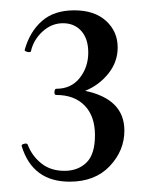

<svg xmlns="http://www.w3.org/2000/svg" viewBox="-20 -749 291 372"><path d="M221 -496Q221 -457 192.5 -427Q164 -397 115 -397Q43 -397 22 -466Q21 -469 27 -470.5Q33 -472 34 -468Q42 -447 60 -432.5Q78 -418 105 -418Q131 -418 147.5 -434Q164 -450 164 -487Q164 -524 144 -544.5Q124 -565 89 -565Q85 -565 85.5 -571Q86 -577 89 -577Q118 -577 134.5 -598Q151 -619 151 -647Q151 -674 137.5 -689Q124 -704 102 -704Q80 -704 62.5 -688Q45 -672 40 -650Q40 -648 36 -648Q33 -648 30 -649.5Q27 -651 28 -653Q38 -688 61.5 -708.5Q85 -729 124 -729Q163 -729 185.5 -708.5Q208 -688 208 -657Q208 -629 190 -606.5Q172 -584 145 -573Q221 -557 221 -496Z"/></svg>

Font: Cormorant Upright Medium
Style: Regular
Weight: 500
Designer: Christian Thalmann (Catharsis Fonts)
Foundry: Catharsis Fonts
Version: Version 3.302